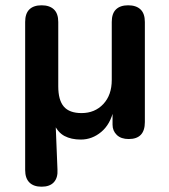

<svg xmlns="http://www.w3.org/2000/svg" viewBox="-20 -517 640 725"><path d="M137 188Q107 188 91 172Q75 156 75 125V-434Q75 -466 91 -481.5Q107 -497 137 -497Q167 -497 183.5 -481.5Q200 -466 200 -434V-191Q200 -139 221 -114.5Q242 -90 288 -90Q338 -90 370 -124Q402 -158 402 -215V-434Q402 -466 418 -481.5Q434 -497 464 -497Q494 -497 510.5 -481.5Q527 -466 527 -434V-56Q527 8 466 8Q437 8 421 -7.5Q405 -23 405 -46V-102H409Q397 -48 362.5 -19Q328 10 285 10Q249 10 223.5 -3.5Q198 -17 183 -51H190L197 123Q199 154 183.5 171Q168 188 137 188Z"/></svg>

Font: Nunito ExtraLight
Style: Regular
Weight: 200
Designer: Vernon Adams
Foundry: Vernon Adams
Version: Version 3.602